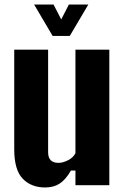

<svg xmlns="http://www.w3.org/2000/svg" viewBox="-20 -820 544 850"><path d="M180 10Q118 10 80.5 -29Q43 -68 43 -159V-600H193V-146Q193 -99 239 -99Q259 -99 282 -111Q305 -123 314 -142V-600H464V0H314V-65H294Q271 -25 244.5 -7.5Q218 10 180 10ZM131 -800H217L251 -734L285 -800H371L289 -661H213Z"/></svg>

Font: Big Shoulders Display Black
Style: Regular
Weight: 900
Designer: Patric King
Foundry: XO Type Co
Version: Version 1.000; ttfautohint (v1.8.2)